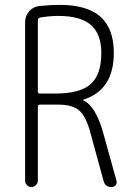

<svg xmlns="http://www.w3.org/2000/svg" viewBox="-20 -760 540 780"><path d="M133.8 -677.7V-388.7Q133.8 -379.9 141.6 -379.9H204.1Q304.7 -379.9 348.1 -418Q391.6 -456.1 391.6 -544.9Q391.6 -622.1 349.1 -658.7Q306.6 -695.3 217.8 -695.3Q181.6 -695.3 141.6 -688.5Q133.8 -685.5 133.8 -677.7ZM82 -26.4V-669.9Q82 -695.3 98.1 -713.9Q114.3 -732.4 138.7 -735.4Q185.5 -740.2 221.7 -740.2Q334 -740.2 388.2 -691.9Q442.4 -643.6 442.4 -544.9Q442.4 -394.5 319.3 -355.5Q318.4 -355.5 318.4 -352.5Q318.4 -351.6 319.3 -351.6Q368.2 -330.1 399.4 -219.7L453.1 -26.4Q456.1 -16.6 450.2 -8.3Q444.3 0 433.6 0Q406.2 0 400.4 -26.4L347.7 -218.8Q330.1 -286.1 302.7 -310.5Q275.4 -335 215.8 -335H141.6Q133.8 -335 133.8 -326.2V-26.4Q133.8 -16.6 126 -8.3Q118.2 0 107.9 0Q97.7 0 89.8 -7.8Q82 -15.6 82 -26.4Z"/></svg>

Font: Rounded-X Mgen+ 1m light
Style: Regular
Weight: 200
Designer: [Source Han Sans]
Ryoko NISHIZUKA  (kana & ideographs); Paul D. Hunt (Latin, Greek & Cyrillic); Wenlong ZHANG  (bopomofo
Version: Version 1.059.20150602